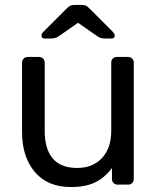

<svg xmlns="http://www.w3.org/2000/svg" viewBox="-20 -752 640 782"><path d="M69.8 -214.8V-497.1Q69.8 -506.8 76.4 -513.4Q83 -520 92.8 -520H139.2Q148.9 -520 155.5 -513.4Q162.1 -506.8 162.1 -497.1V-220.2Q162.1 -68.4 293.9 -67.9Q357.9 -67.9 395.5 -108.4Q433.1 -148.9 433.1 -220.2V-497.1Q433.1 -506.8 439.5 -513.4Q445.8 -520 456.1 -520H502Q511.7 -520 518.3 -513.4Q524.9 -506.8 524.9 -497.1V-22.9Q524.9 -13.2 518.6 -6.6Q512.2 0 502 0H459Q449.2 0 442.6 -6.6Q436 -13.2 436 -22.9V-67.9Q407.2 -28.8 368.2 -9.5Q329.1 9.8 269 9.8Q173.8 9.8 121.8 -51.5Q69.8 -112.8 69.8 -214.8ZM148.9 -606.9Q148.9 -615.7 160.2 -626L251 -716.8Q260.7 -726.6 267.3 -729.2Q273.9 -731.9 284.2 -731.9H312Q321.8 -731.9 328.4 -729.5Q335 -727.1 345.2 -716.8L436 -626Q447.3 -614.7 447.3 -606.9Q447.3 -594.7 432.1 -595.2H407.2Q390.1 -595.2 379.9 -602.1L297.9 -659.2L215.8 -602.1Q203.6 -595.2 188 -595.2H163.1Q148.9 -594.7 148.9 -606.9Z"/></svg>

Font: Rubik AZ
Style: Regular
Weight: 400
Designer: Hubert and Fischer
Foundry: Hubert & Fischer
Version: Version 2.000